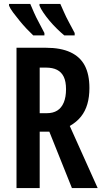

<svg xmlns="http://www.w3.org/2000/svg" viewBox="-20 -957 522 977"><path d="M214 -714Q289 -714 338.5 -691Q388 -668 411.5 -623Q435 -578 435 -509Q435 -464 424.5 -427.5Q414 -391 392 -363.5Q370 -336 335 -316L477 0H346L231 -287H182V0H64V-714ZM214 -613H182V-381H218Q250 -381 271.5 -394.5Q293 -408 304.5 -435.5Q316 -463 316 -503Q316 -542 304.5 -566Q293 -590 270.5 -601.5Q248 -613 214 -613ZM287 -937Q294 -922 305 -896.5Q316 -871 331 -843.5Q346 -816 360 -789V-777H307Q290 -791 270 -810.5Q250 -830 232 -851.5Q214 -873 200.5 -893Q187 -913 181 -928V-937ZM134 -937Q143 -916 153.5 -892Q164 -868 178 -842.5Q192 -817 206 -789V-777H149Q134 -791 116 -810Q98 -829 80 -851Q62 -873 47 -893Q32 -913 26 -928V-937Z"/></svg>

Font: Noto Sans Display ExtraCondensed SemiBold
Style: Regular
Weight: 600
Width: 2
Designer: Monotype Design Team
Foundry: Monotype Imaging Inc.
Version: Version 2.003